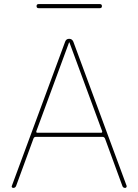

<svg xmlns="http://www.w3.org/2000/svg" viewBox="-20 -920 675 940"><path d="M158 -278Q156 -270 163 -270H475Q482 -270 480 -278L320 -712Q320 -713 319 -713Q318 -713 318 -712ZM45 0Q41 0 38.5 -3Q36 -6 38 -10L299 -716Q304 -730 318.5 -730Q333 -730 339 -716L600 -10Q601 -6 598.5 -3Q596 0 593 0Q582 0 579 -10L494 -242Q490 -250 482 -250H156Q147 -250 144 -242L59 -10Q55 0 45 0ZM169 -880Q159 -880 159 -890Q159 -900 169 -900H469Q479 -900 479 -890Q479 -880 469 -880Z"/></svg>

Font: Rounded Mplus 1c Thin
Style: Regular
Weight: 250
Version: Version 1.059.20150529